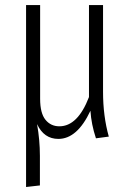

<svg xmlns="http://www.w3.org/2000/svg" viewBox="-20 -543 520 766"><path d="M414.1 2 362.8 8.8Q344.2 -47.4 340.8 -101.1Q288.1 11.2 212.9 11.2Q155.3 11.2 127.9 -47.9Q139.2 16.1 139.2 79.1V196.8L84 203.1V-522.9H140.1V-148.9Q140.1 -91.3 161.4 -65.2Q182.6 -39.1 216.8 -39.1Q290 -39.1 335 -155.8V-522.9H391.1V-176.8Q391.1 -79.6 414.1 2Z"/></svg>

Font: Fira Sans Compressed Light
Style: Regular
Weight: 300
Width: 1
Designer: Carrois Corporate & Edenspiekermann AG
Foundry: Carrois Corporate GbR & Edenspiekermann AG
Version: Version 4.203;PS 004.203;hotconv 1.0.88;makeotf.lib2.5.64775